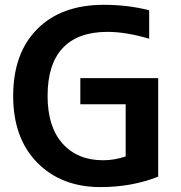

<svg xmlns="http://www.w3.org/2000/svg" viewBox="-20 -760 744 790"><path d="M407.2 -740.2Q505.9 -740.2 593.8 -717.8V-600.6Q499 -628.9 421.9 -628.9Q300.8 -628.9 238.3 -562.5Q175.8 -496.1 175.8 -365.2Q175.8 -238.3 237.3 -169.4Q298.8 -100.6 404.3 -100.6Q450.2 -100.6 497.1 -116.2V-331.1H310.5V-438.5H630.9V-33.2Q522.5 9.8 393.6 9.8Q232.4 9.8 133.3 -90.8Q34.2 -191.4 34.2 -365.2Q34.2 -541 133.3 -640.6Q232.4 -740.2 407.2 -740.2Z"/></svg>

Font: Mgen+ 1c bold
Style: Bold
Weight: 700
Designer: [Source Han Sans]
Ryoko NISHIZUKA  (kana & ideographs); Paul D. Hunt (Latin, Greek & Cyrillic); Wenlong ZHANG  (bopomofo
Version: Version 1.059.20150602